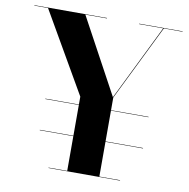

<svg xmlns="http://www.w3.org/2000/svg" viewBox="-83 -831 899 912"><g transform="rotate(10 367.0 -375.0)"><path d="M210 -2V0H555V-2H455V-169.5H636V-171.5H455V-320H636V-322H455V-383L634.5 -748H725V-750H515V-748H631.5L453 -384.5L256 -748H360V-750H10V-748H76L300 -360V-322H138V-320H300V-171.5H138V-169.5H300V-2Z"/></g></svg>

Font: Bodoni* 96pt
Style: Bold
Weight: 700
Version: Version 2.3